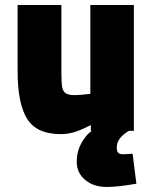

<svg xmlns="http://www.w3.org/2000/svg" viewBox="-20 -520 608 763"><path d="M522 210Q449 223 404 223Q352 223 318.5 195Q285 167 285 123Q285 82 303.5 48.5Q322 15 345 0H341V-23Q298 -1 272.5 6Q247 13 221 13Q126 13 88 -47.5Q50 -108 50 -237V-500H224V-233Q224 -192 227 -174.5Q230 -157 241 -149.5Q252 -142 277 -142Q298 -142 339 -147V-500H512V0H492Q444 29 444 65Q444 81 449.5 87Q455 93 470 93L507 91Z"/></svg>

Font: Cairo Black
Style: Regular
Weight: 900
Designer: Mohamed Gaber, the designers of Titillium
Foundry: Kief Type Foundry
Version: Version 2.009; ttfautohint (v1.5.33-1714) -l 8 -r 50 -G 200 